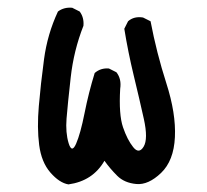

<svg xmlns="http://www.w3.org/2000/svg" viewBox="-20 -488 540 500"><path d="M158.2 -7.8Q134.8 -11.7 111.3 -38.6Q87.9 -65.4 82 -110.4Q76.2 -155.3 81.1 -211.9Q85.9 -268.6 94.7 -334Q103.5 -399.4 130.9 -458Q146.5 -469.7 168 -467.8L187.5 -458Q199.2 -442.4 197.3 -420.9Q171.9 -356.4 164.1 -286.1Q156.2 -215.8 153.3 -179.2Q150.4 -142.6 158.7 -115.2Q167 -87.9 178.2 -113.8Q189.5 -139.6 200.2 -193.4Q210.9 -247.1 226.6 -297.9Q242.2 -311.5 263.7 -309.6L283.2 -299.8Q296.9 -282.2 293 -256.8Q289.1 -189.5 300.3 -156.7Q311.5 -124 326.7 -105Q341.8 -85.9 354 -106Q366.2 -126 354.5 -178.7Q342.8 -231.4 328.1 -292Q313.5 -352.5 303.7 -413.1L313.5 -432.6Q329.1 -446.3 352.5 -442.4L372.1 -432.6Q387.7 -350.6 413.1 -271.5Q438.5 -192.4 435.5 -130.9Q432.6 -69.3 399.4 -37.6Q366.2 -5.9 335 -8.8Q303.7 -11.7 285.2 -30.3Q266.6 -48.8 252 -69.3Q221.7 -16.6 158.2 -7.8Z"/></svg>

Font: JasonHandwriting2
Style: Regular
Weight: 400
Version: Version 1.05.10